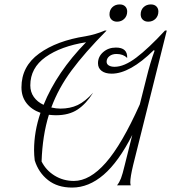

<svg xmlns="http://www.w3.org/2000/svg" viewBox="-20 -838 774 868"><path d="M582 -92Q569 -38 569 -14Q569 -6 571 0H509Q520 -14 527 -32Q534 -50 544 -92L578 -228Q516 -106 448.5 -48Q381 10 306 10Q240 10 197 -24Q154 -58 137 -113Q134 -137 134 -159Q134 -243 163 -328Q123 -342 100 -371.5Q77 -401 77 -443Q77 -538 157 -596Q237 -654 366 -674Q412 -682 454 -700H462Q363 -600 303.5 -519.5Q244 -439 212 -352Q234 -347 253 -347Q297 -347 331 -363Q365 -379 401 -419Q370 -369 331 -343Q292 -317 233 -317Q221 -317 201 -319Q172 -226 168 -108Q188 -68 227 -44Q266 -20 314 -20Q386 -20 458.5 -102.5Q531 -185 612 -366L642 -485Q659 -555 679 -609L675 -611Q567 -505 485 -505Q456 -505 439.5 -517.5Q423 -530 423 -552Q423 -582 446.5 -602.5Q470 -623 504 -623Q557 -623 555 -576Q537 -594 507 -594Q487 -594 474.5 -584Q462 -574 462 -559Q462 -548 472 -542Q482 -536 498 -536Q541 -536 596 -577.5Q651 -619 726 -700H734ZM177 -364Q237 -512 369 -647Q255 -629 186 -580Q117 -531 117 -452Q117 -422 133 -399.5Q149 -377 177 -364ZM475 -773Q475 -793 488 -805.5Q501 -818 521 -818Q537 -818 546 -809Q555 -800 555 -786Q555 -766 542 -753Q529 -740 509 -740Q494 -740 484.5 -749Q475 -758 475 -773ZM616 -773Q616 -793 629 -805.5Q642 -818 662 -818Q678 -818 687 -809Q696 -800 696 -786Q696 -766 683 -753Q670 -740 650 -740Q635 -740 625.5 -749Q616 -758 616 -773Z"/></svg>

Font: Srisakdi
Style: Regular
Weight: 400
Designer: Cadson Demak Co.,Ltd.
Foundry: Cadson Demak Co.,Ltd.
Version: Version 1.000